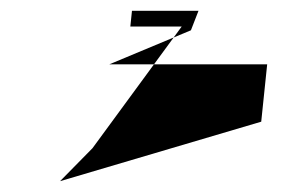

<svg xmlns="http://www.w3.org/2000/svg" viewBox="-20 -370 534 355"><path d="M182 -251 333 -314 347 -350H224L221 -321H316L151 -96L91 -35L463 -145L474 -251Z"/></svg>

Font: Ugly Stick
Style: It
Weight: 400
Designer: Stig
Foundry: Cannot Into Space Fonts
Version: Version 0.99